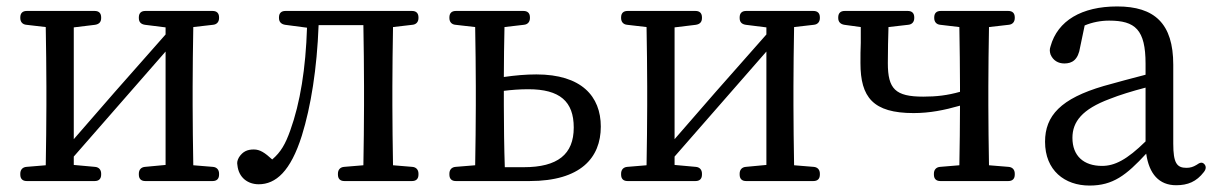

<svg xmlns="http://www.w3.org/2000/svg" viewBox="-20 -555 3773 596"><path d="M43 -16V-13C43 0 50 7 63 7H274C287 7 294 0 294 -13V-16C294 -28 287 -36 275 -37L209 -43V-69L494 -395V-43L430 -37C418 -36 411 -28 411 -16V-13C411 0 418 7 431 7H640C653 7 660 0 660 -13V-16C660 -28 653 -36 641 -37L580 -42C579 -98 578 -177 578 -228V-287C578 -337 579 -415 580 -471L641 -478C653 -479 660 -487 660 -499V-501C660 -514 653 -521 640 -521H431C418 -521 411 -514 411 -501V-499C411 -487 417 -480 430 -478L494 -470V-448L336 -269L209 -123V-470L275 -478C288 -480 294 -487 294 -499V-501C294 -514 287 -521 274 -521H63C50 -521 43 -514 43 -501V-499C43 -487 50 -479 62 -478L122 -471C123 -415 124 -337 124 -287V-228C124 -177 123 -98 122 -42L62 -37C50 -36 43 -28 43 -16Z M783 17C836 17 882 -23 917 -134C945 -224 964 -342 969 -477H1108C1109 -421 1110 -339 1110 -287V-228C1110 -176 1109 -98 1108 -42L1048 -37C1036 -36 1029 -28 1029 -16V-13C1029 0 1036 7 1049 7H1259C1272 7 1279 0 1279 -13V-16C1279 -28 1272 -36 1260 -37L1200 -42C1199 -98 1198 -177 1198 -228V-287C1198 -337 1199 -415 1200 -471L1260 -478C1272 -479 1279 -487 1279 -499V-501C1279 -514 1272 -521 1259 -521H866C853 -521 846 -514 846 -501V-499C846 -487 853 -480 865 -478L933 -469C929 -343 912 -236 881 -150C866 -108 852 -83 825 -60C802 -81 787 -91 768 -91C748 -91 734 -85 722 -67C717 -58 715 -51 717 -42C721 -3 750 17 783 17Z M1606 -36H1547C1545 -91 1544 -174 1544 -228V-273C1568 -276 1593 -278 1620 -278C1718 -278 1761 -240 1761 -159C1761 -76 1711 -36 1606 -36ZM1395 7H1624C1782 7 1845 -65 1845 -162C1845 -256 1785 -324 1645 -324C1612 -324 1579 -321 1544 -316C1544 -365 1545 -426 1546 -471L1606 -478C1618 -479 1625 -487 1625 -499V-501C1625 -514 1618 -521 1605 -521H1395C1382 -521 1375 -514 1375 -501V-499C1375 -487 1382 -479 1394 -478L1455 -471C1456 -415 1457 -337 1457 -287V-228C1457 -177 1456 -98 1455 -42L1394 -37C1382 -36 1375 -28 1375 -16V-13C1375 0 1382 7 1395 7Z M1908 -16V-13C1908 0 1915 7 1928 7H2139C2152 7 2159 0 2159 -13V-16C2159 -28 2152 -36 2140 -37L2074 -43V-69L2359 -395V-43L2295 -37C2283 -36 2276 -28 2276 -16V-13C2276 0 2283 7 2296 7H2505C2518 7 2525 0 2525 -13V-16C2525 -28 2518 -36 2506 -37L2445 -42C2444 -98 2443 -177 2443 -228V-287C2443 -337 2444 -415 2445 -471L2506 -478C2518 -479 2525 -487 2525 -499V-501C2525 -514 2518 -521 2505 -521H2296C2283 -521 2276 -514 2276 -501V-499C2276 -487 2282 -480 2295 -478L2359 -470V-448L2201 -269L2074 -123V-470L2140 -478C2153 -480 2159 -487 2159 -499V-501C2159 -514 2152 -521 2139 -521H1928C1915 -521 1908 -514 1908 -501V-499C1908 -487 1915 -479 1927 -478L1987 -471C1988 -415 1989 -337 1989 -287V-228C1989 -177 1988 -98 1987 -42L1927 -37C1915 -36 1908 -28 1908 -16Z M2816 -204C2866 -204 2911 -213 2960 -227C2960 -171 2959 -95 2958 -42L2898 -37C2886 -36 2879 -28 2879 -16V-13C2879 0 2886 7 2899 7H3110C3123 7 3130 0 3130 -13V-16C3130 -28 3123 -36 3111 -37L3050 -42C3049 -98 3048 -177 3048 -228V-287C3048 -337 3049 -415 3050 -471L3111 -478C3123 -479 3130 -487 3130 -499V-501C3130 -514 3123 -521 3110 -521H2900C2887 -521 2880 -514 2880 -501V-499C2880 -487 2887 -479 2899 -478L2958 -471C2959 -415 2960 -337 2960 -287V-270C2921 -259 2887 -255 2846 -255C2759 -255 2736 -279 2736 -359C2736 -401 2737 -436 2738 -471L2799 -478C2811 -479 2818 -487 2818 -499V-501C2818 -514 2811 -521 2798 -521H2602C2589 -521 2582 -514 2582 -501V-499C2582 -487 2589 -480 2601 -478L2652 -471V-422C2651 -402 2651 -381 2651 -359C2651 -253 2690 -204 2816 -204Z M3362 21C3435 21 3476 -11 3538 -78C3547 -15 3578 20 3631 20C3667 20 3694 9 3717 -21C3725 -31 3724 -40 3718 -46C3711 -53 3704 -50 3694 -43C3684 -37 3675 -34 3663 -34C3633 -34 3622 -49 3622 -109V-354C3622 -482 3564 -535 3448 -535C3338 -535 3263 -491 3241 -411C3238 -402 3238 -396 3241 -386C3249 -367 3265 -358 3284 -358C3308 -358 3327 -369 3333 -409L3347 -476C3371 -486 3397 -491 3423 -491C3504 -491 3536 -463 3536 -357V-323C3494 -312 3448 -300 3406 -288C3273 -249 3224 -196 3224 -115C3224 -26 3285 21 3362 21ZM3309 -127C3309 -177 3339 -216 3425 -248C3455 -260 3494 -272 3536 -283V-116C3478 -59 3440 -40 3401 -40C3344 -40 3309 -71 3309 -127Z"/></svg>

Font: 寒蝉锦书宋 Text
Style: Regular
Weight: 400
Designer: 寒蝉锦书宋{Warren} 思源宋体{Ryoko NISHIZUKA 西塚涼子 (kana & ideographs); Frank Grießhammer (Latin, Greek & Cyrillic); Wenlong ZHANG 
Foundry: Adobe & ChillType
Version: Version 2.000;Glyphs 3.1.1 (3135)